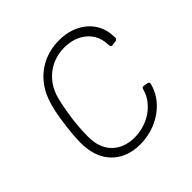

<svg xmlns="http://www.w3.org/2000/svg" viewBox="-142 -630 758 758"><g transform="rotate(-45 237.0 -251.0)"><path d="M225 8C317 8 394 -45 419 -116C421 -123 423 -128 424 -132C425 -139 422 -142 416 -143L399 -146C394 -147 390 -145 388 -140C387 -138 386 -135 386 -134C386 -134 386 -134 386 -133C369 -75 306 -27 229 -27C153 -27 107 -74 102 -141C100 -162 101 -197 107 -251C114 -301 122 -340 129 -362C150 -428 208 -475 284 -475C362 -475 410 -427 414 -370L415 -356C415 -349 419 -346 425 -347L443 -349C449 -350 454 -354 454 -360C453 -368 453 -377 452 -386C443 -455 382 -510 289 -510C197 -510 126 -456 97 -377C85 -345 77 -310 70 -252C63 -198 61 -159 66 -126C77 -47 134 8 225 8Z"/></g></svg>

Font: Barlow ExtraLight
Style: Italic
Weight: 275
Italic angle: -7°
Designer: Jeremy Tribby
Foundry: Tribby Type
Version: Version 1.422;hotconv 1.0.109;makeotfexe 2.5.65596